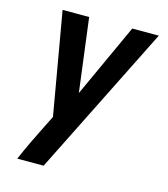

<svg xmlns="http://www.w3.org/2000/svg" viewBox="-110 -617 796 908"><g transform="rotate(15 288.0 -162.5)"><path d="M59 205H188L555 -530H425L260 -170L214 -530H84L171 -29L146 21Q123 67 101 112.5Q79 158 59 205Z"/></g></svg>

Font: Iosevka Sparkle Oblique
Style: Bold
Weight: 700
Italic angle: -9°
Designer: Belleve Invis
Foundry: Belleve Invis
Version: Version 4.5.0; ttfautohint (v1.8.3)